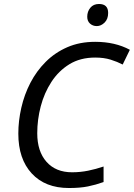

<svg xmlns="http://www.w3.org/2000/svg" viewBox="-20 -934 672 964"><path d="M326 10Q207 10 139.5 -63Q72 -136 72 -263Q72 -327 87 -393Q102 -459 132.5 -518Q163 -577 209.5 -623.5Q256 -670 318 -697Q380 -724 458 -724Q558 -724 632 -684L596 -610Q569 -624 535.5 -634.5Q502 -645 458 -645Q383 -645 328.5 -611.5Q274 -578 238 -522.5Q202 -467 184.5 -400Q167 -333 167 -265Q167 -174 213.5 -121.5Q260 -69 342 -69Q383 -69 422.5 -77Q462 -85 500 -98V-20Q461 -6 421.5 2Q382 10 326 10ZM466 -803Q446 -803 432 -815.5Q418 -828 418 -850Q418 -876 433.5 -895Q449 -914 477 -914Q523 -914 523 -869Q523 -838 505 -820.5Q487 -803 466 -803Z"/></svg>

Font: Noto Sans IKEA
Style: Italic
Weight: 400
Italic angle: -12°
Designer: Monotype Design Team
Foundry: Monotype Imaging Inc.
Version: Version 2.001